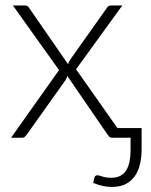

<svg xmlns="http://www.w3.org/2000/svg" viewBox="-20 -518 566 722"><path d="M512.5 -36.5V43Q512.5 73 506.5 99Q500.5 125 487.2 144Q474 163 452.8 174Q431.5 185 400.5 185Q383 185 366.2 181.2Q349.5 177.5 330.5 170L334.5 151.5Q336.5 144.5 340 142.8Q343.5 141 346.5 141Q351.5 141 365 145.8Q378.5 150.5 398.5 150.5Q419 150.5 432.8 143Q446.5 135.5 455 121.8Q463.5 108 467.2 88.8Q471 69.5 471 46V0H401.5Q394.5 0 390.5 -4.2Q386.5 -8.5 384 -12.5L233 -232.5Q230.5 -222.5 225.5 -215.5L81 -12.5Q77.5 -8 73.8 -4Q70 0 64 0H21.5L202 -254.5L28.5 -497.5H74Q81 -497.5 84.2 -494.5Q87.5 -491.5 90 -487.5L236 -276.5Q237.5 -281 239.5 -285.5Q241.5 -290 244.5 -294.5L381 -487Q383.5 -491.5 387.2 -494.5Q391 -497.5 396 -497.5H440L266 -257.5L421.5 -36.5Z"/></svg>

Font: Lato 2
Style: Regular
Weight: 300
Designer: Lukasz Dziedzic with Adam Twardoch and Botio Nikoltchev
Foundry: tyPoland Lukasz Dziedzic
Version: Version 2.015; 2015-08-06; http://www.latofonts.com/